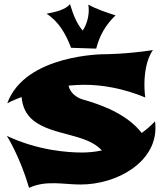

<svg xmlns="http://www.w3.org/2000/svg" viewBox="-20 -851 795 924"><path d="M726 -267C706 -246 684 -227 662 -211C591 -303 465 -348 376 -373C376 -373 321 -388 310 -439C334 -441 358 -443 384 -443C470 -443 570 -427 679 -382C679 -382 675 -411 675 -442C675 -491 682 -562 716 -610C587 -590 480 -590 480 -590C480 -590 101 -590 15 -354C15 -354 40 -368 84 -384C88 -339 104 -300 142 -270C236 -197 397 -209 470 -127C438 -120 405 -117 374 -117C309 -117 164 -126 13 -197C13 -197 75 -100 120 53C202 15 286 37 367 37C545 37 728 -71 728 -234C728 -245 728 -256 726 -267ZM536 -777C496 -790 443 -807 405 -829C412 -789 402 -739 378 -704C348 -739 333 -779 317 -831C292 -802 244 -793 204 -785C261 -749 297 -688 322 -621L443 -617C459 -679 487 -730 536 -777Z"/></svg>

Font: Shojumaru
Style: Regular
Weight: 400
Designer: Astigmatic (AOETI)
Foundry: Astigmatic (AOETI)
Version: Version 1.000